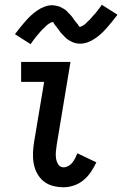

<svg xmlns="http://www.w3.org/2000/svg" viewBox="-20 -781 515 809"><path d="M248 8Q224 8 202 2Q180 -4 163.5 -17.5Q147 -31 136.5 -50.5Q126 -70 122 -92.5Q118 -115 119 -138Q120 -161 124 -185L166 -436H69V-520H277L219 -171Q217 -157 215.5 -142.5Q214 -128 216 -114Q218 -100 225.5 -88Q233 -76 248 -76Q258 -76 268 -81.5Q278 -87 285 -96Q292 -105 297 -115Q302 -125 306 -135L386 -97Q376 -76 363 -56.5Q350 -37 332 -22Q314 -7 291.5 0.5Q269 8 248 8ZM109 -595 43 -637Q56 -654 68 -669Q80 -684 91 -696Q102 -708 113 -718Q124 -728 138 -737.5Q152 -747 168 -753Q184 -759 200 -759Q205 -759 210 -758Q215 -757 220.5 -756Q226 -755 230 -753.5Q234 -752 238.5 -749.5Q243 -747 247.5 -744.5Q252 -742 255.5 -739.5Q259 -737 262.5 -733Q266 -729 269.5 -725.5Q273 -722 276.5 -718.5Q280 -715 283 -711Q286 -707 288 -704Q290 -701 293.5 -696Q297 -691 300.5 -687Q304 -683 307 -679.5Q310 -676 311.5 -672Q313 -668 317 -668Q319 -668 323 -670Q327 -672 330.5 -674Q334 -676 338.5 -679.5Q343 -683 344.5 -685Q346 -687 348 -689Q350 -691 352.5 -693Q355 -695 357.5 -697.5Q360 -700 362 -702.5Q364 -705 366.5 -708Q369 -711 372 -714Q375 -717 378 -720.5Q381 -724 384 -727.5Q387 -731 390 -735Q393 -739 396 -743Q399 -747 402.5 -751.5Q406 -756 409 -761L475 -719Q462 -702 450 -687Q438 -672 427 -660Q416 -648 405 -638Q394 -628 380 -618.5Q366 -609 350 -603Q334 -597 318 -597Q313 -597 308 -597.5Q303 -598 297.5 -599.5Q292 -601 288 -602.5Q284 -604 279.5 -606.5Q275 -609 270.5 -611.5Q266 -614 262.5 -616.5Q259 -619 255.5 -623Q252 -627 248.5 -630.5Q245 -634 241.5 -637.5Q238 -641 235 -644.5Q232 -648 230 -651.5Q228 -655 224.5 -659.5Q221 -664 217.5 -668.5Q214 -673 211 -676.5Q208 -680 206.5 -684Q205 -688 201 -688Q199 -688 195 -686Q191 -684 187.5 -682Q184 -680 179.5 -676.5Q175 -673 173 -671Q171 -669 169.5 -667Q168 -665 165.5 -663Q163 -661 160.5 -658.5Q158 -656 155.5 -653.5Q153 -651 150.5 -648Q148 -645 145 -641.5Q142 -638 139.5 -635Q137 -632 134 -628.5Q131 -625 128 -621Q125 -617 122 -613Q119 -609 115.5 -604.5Q112 -600 109 -595Z"/></svg>

Font: Iosevka Etoile Medium
Style: Italic
Weight: 500
Italic angle: -9°
Designer: Belleve Invis
Foundry: Belleve Invis
Version: Version 22.1.2; ttfautohint (v1.8.4)